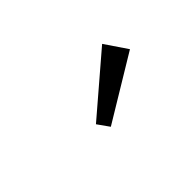

<svg xmlns="http://www.w3.org/2000/svg" viewBox="-21 -843 483 483"><g transform="rotate(-45 220.0 -601.5)"><path d="M192 -520 170 -551 324 -683 364 -624Z"/></g></svg>

Font: Zilla Slab Regular
Style: Regular
Weight: 400
Designer: Typotheque.com
Foundry: Typotheque type foundry
Version: Version 1.0; 2017